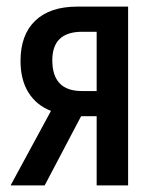

<svg xmlns="http://www.w3.org/2000/svg" viewBox="-20 -560 469 580"><path d="M12 0 134 -225Q90 -242 66 -280.5Q42 -319 42 -376Q42 -455 86.5 -497.5Q131 -540 213 -540H367V0H272V-209H225L115 0ZM227 -285H272V-464H228Q138 -464 138 -378Q138 -285 227 -285Z"/></svg>

Font: Noto Sans ExtraCondensed Medium
Style: Regular
Weight: 500
Width: 2
Designer: Monotype Design Team
Foundry: Monotype Imaging Inc.
Version: Version 2.013; ttfautohint (v1.8.4.7-5d5b)